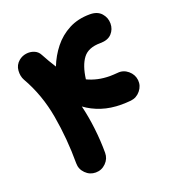

<svg xmlns="http://www.w3.org/2000/svg" viewBox="-133 -756 830 930"><g transform="rotate(-20 281.5 -291.0)"><path d="M42.5 -564.9Q59.1 -578.6 80.3 -581.8Q101.6 -585 121.1 -577.4Q140.6 -569.8 150.4 -550.8Q161.1 -531.2 172.1 -512Q183.1 -492.7 195.3 -474.1Q214.8 -523.9 247.6 -565.2Q280.3 -606.4 327.4 -631.1Q374.5 -655.8 436 -655.8Q474.6 -655.8 494.9 -633.1Q515.1 -610.4 515.1 -580.1Q515.1 -550.3 495.4 -528.8Q475.6 -507.3 436 -507.3Q374 -507.3 346.7 -471.2Q319.3 -435.1 310.5 -366.2Q335 -354.5 363.8 -347.9Q392.6 -341.3 427.2 -341.3Q436.5 -341.3 446 -342Q455.6 -342.8 465.3 -343.3Q495.6 -346.7 519.5 -326.7Q543.5 -306.6 546.9 -276.4Q549.8 -246.6 530 -222.4Q510.3 -198.2 480 -194.8Q467.8 -193.8 455.6 -193.1Q443.4 -192.4 431.6 -192.4Q376 -192.4 329.6 -207.5Q283.2 -222.7 247.1 -249.5Q261.2 -191.9 268.8 -127.2Q276.4 -62.5 276.4 0Q276.4 30.3 254.4 52.2Q232.4 74.2 201.7 74.2Q171.4 74.2 149.4 52.2Q127.4 30.3 127.4 0Q127.4 -126.5 106.4 -246.8Q85.4 -367.2 27.8 -467.8Q16.1 -488.8 18.1 -517.3Q20 -545.9 42.5 -564.9Z"/></g></svg>

Font: Mikhak ExtraBold
Style: Regular
Weight: 800
Designer: Amin Abedi
Version: Version 3.3